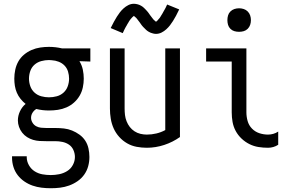

<svg xmlns="http://www.w3.org/2000/svg" viewBox="-20 -777 1540 1020"><path d="M250 223Q225 223 200.5 220Q176 217 153 209Q130 201 109.5 187Q89 173 74 153.5Q59 134 51.5 110Q44 86 44 62V53H122V58Q122 80 133.5 100.5Q145 121 164 133Q183 145 205 149Q227 153 250 153Q272 153 294.5 148.5Q317 144 336.5 132Q356 120 367 99.5Q378 79 378 57Q378 38 370 20Q362 2 346.5 -8.5Q331 -19 312 -23Q293 -27 274 -27H226Q208 -27 190.5 -28Q173 -29 156 -34Q139 -39 124 -48.5Q109 -58 98 -72Q87 -86 81 -103Q75 -120 75 -137Q75 -162 86 -185.5Q97 -209 116 -225Q101 -237 89 -252Q77 -267 69.5 -284.5Q62 -302 59 -321Q56 -340 56 -359Q56 -383 61 -406.5Q66 -430 77.5 -450.5Q89 -471 107.5 -486.5Q126 -502 148 -511.5Q170 -521 193.5 -524.5Q217 -528 240 -528Q258 -528 275 -526Q292 -524 309 -520H460V-450L402 -452Q415 -431 420 -407Q425 -383 425 -359Q425 -336 420 -312.5Q415 -289 403 -268.5Q391 -248 373 -232Q355 -216 333 -206.5Q311 -197 287.5 -193.5Q264 -190 240 -190Q223 -190 206 -192Q189 -194 173 -198Q161 -191 153 -178.5Q145 -166 145 -151Q145 -138 152.5 -125.5Q160 -113 172 -106.5Q184 -100 198 -98.5Q212 -97 226 -97H274Q297 -97 319.5 -94.5Q342 -92 363 -83.5Q384 -75 402.5 -61.5Q421 -48 433 -29.5Q445 -11 450 11.5Q455 34 455 57Q455 82 448.5 106Q442 130 427.5 150.5Q413 171 392 185.5Q371 200 347.5 208.5Q324 217 299.5 220Q275 223 250 223ZM240 -260Q261 -260 281.5 -265.5Q302 -271 317.5 -285Q333 -299 340 -319Q347 -339 347 -359Q347 -378 341.5 -396.5Q336 -415 323 -428.5Q310 -442 292 -449Q274 -456 255 -457L240 -458Q220 -458 199.5 -452.5Q179 -447 163.5 -433.5Q148 -420 141 -400Q134 -380 134 -359Q134 -339 141 -319Q148 -299 163.5 -285Q179 -271 199.5 -265.5Q220 -260 240 -260Z M760 8Q733 8 706 3Q679 -2 655.5 -15.5Q632 -29 613.5 -49.5Q595 -70 584 -94.5Q573 -119 568.5 -146Q564 -173 564 -200V-520H642V-200Q642 -183 644 -166Q646 -149 652.5 -132.5Q659 -116 669.5 -102.5Q680 -89 694.5 -79.5Q709 -70 726 -66Q743 -62 760 -62Q786 -62 811 -68Q836 -74 858 -86V-520H936V-49Q898 -22 852.5 -7Q807 8 760 8ZM808 -597Q803 -597 798 -598Q793 -599 788.5 -600.5Q784 -602 779.5 -603.5Q775 -605 770.5 -608Q766 -611 762 -613.5Q758 -616 755 -619.5Q752 -623 748 -626.5Q744 -630 740.5 -634Q737 -638 734 -641.5Q731 -645 728.5 -649Q726 -653 723 -657Q720 -661 716.5 -665.5Q713 -670 710 -674Q707 -678 704 -681.5Q701 -685 696 -688.5Q691 -692 691 -694H693Q693 -693 689.5 -691Q686 -689 683.5 -686Q681 -683 678.5 -680.5Q676 -678 674.5 -676Q673 -674 671.5 -672Q670 -670 668.5 -668Q667 -666 665.5 -663.5Q664 -661 662.5 -658Q661 -655 659 -652.5Q657 -650 655.5 -646.5Q654 -643 652 -640Q650 -637 648 -633.5Q646 -630 644 -626Q642 -622 640 -618Q638 -614 636 -609.5Q634 -605 632 -601L568 -628Q577 -646 585 -661Q593 -676 601 -688.5Q609 -701 617 -711.5Q625 -722 636.5 -732.5Q648 -743 662 -750Q676 -757 692 -757Q697 -757 702 -756Q707 -755 711.5 -754Q716 -753 720.5 -751Q725 -749 729.5 -746.5Q734 -744 738 -741Q742 -738 745 -735Q748 -732 752 -728Q756 -724 759.5 -720Q763 -716 766 -712.5Q769 -709 771.5 -705Q774 -701 777 -697Q780 -693 783.5 -688.5Q787 -684 790 -680Q793 -676 796 -672.5Q799 -669 804 -665.5Q809 -662 809 -661H807L811 -663Q814 -665 816.5 -668Q819 -671 821.5 -674Q824 -677 825.5 -678.5Q827 -680 828.5 -682Q830 -684 831.5 -686.5Q833 -689 834.5 -691.5Q836 -694 837.5 -696.5Q839 -699 841 -702Q843 -705 844.5 -708Q846 -711 848 -714.5Q850 -718 852 -721.5Q854 -725 856 -728.5Q858 -732 860 -736Q862 -740 864 -744.5Q866 -749 868 -753L932 -727Q923 -708 915 -693Q907 -678 899 -665.5Q891 -653 883 -642.5Q875 -632 863.5 -621.5Q852 -611 838 -604Q824 -597 808 -597Z M1404 8Q1378 8 1353 4Q1328 0 1305 -11.5Q1282 -23 1263 -41Q1244 -59 1232 -81.5Q1220 -104 1215.5 -129Q1211 -154 1211 -180V-450H1075V-520H1289V-180Q1289 -157 1295.5 -134Q1302 -111 1318.5 -94Q1335 -77 1357.5 -69.5Q1380 -62 1404 -62Q1418 -62 1432 -66Q1446 -70 1458 -78V-8Q1446 0 1432 4Q1418 8 1404 8ZM1250 -608Q1237 -608 1225 -611.5Q1213 -615 1204 -624Q1195 -633 1191.5 -645Q1188 -657 1188 -670Q1188 -683 1191.5 -695Q1195 -707 1204 -716Q1213 -725 1225 -729Q1237 -733 1250 -733Q1263 -733 1275 -729Q1287 -725 1296 -716Q1305 -707 1309 -695Q1313 -683 1313 -670Q1313 -657 1309 -645Q1305 -633 1296 -624Q1287 -615 1275 -611.5Q1263 -608 1250 -608Z"/></svg>

Font: Moesevka
Style: Regular
Weight: 400
Monospace: yes
Designer: Belleve Invis
Foundry: Belleve Invis
Version: Version 32.5.0; ttfautohint (v1.8.4)